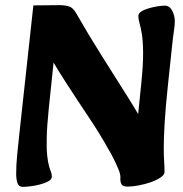

<svg xmlns="http://www.w3.org/2000/svg" viewBox="-20 -716 711 748"><path d="M69 12Q53 12 48 -3Q43 -18 43 -39Q43 -74 47 -113.5Q51 -153 55 -191L110 -695L216 -696Q231 -696 247.5 -691.5Q264 -687 277 -664Q325 -580 377.5 -497Q430 -414 477.5 -338.5Q525 -263 558 -201L508 -172L530 -387Q538 -464 537.5 -511Q537 -558 532.5 -584.5Q528 -611 523.5 -626Q519 -641 519 -654Q519 -664 531 -671.5Q543 -679 560.5 -684Q578 -689 595 -691.5Q612 -694 622 -694Q641 -694 651 -674Q661 -654 661 -634Q661 -617 657.5 -595Q654 -573 649 -524L635 -392Q625 -298 621.5 -238.5Q618 -179 618 -144Q618 -109 619.5 -87Q621 -65 621 -46Q621 -35 605.5 -24.5Q590 -14 567 -6Q544 2 519.5 6.5Q495 11 477 11Q459 11 453.5 2Q448 -7 449 -23Q450 -36 441.5 -56.5Q433 -77 422 -99Q411 -121 401 -137Q369 -195 324 -262Q279 -329 232 -402Q185 -475 145 -550L197 -552L170 -293Q163 -224 162 -179.5Q161 -135 164 -109Q167 -83 171 -69Q175 -55 178.5 -46.5Q182 -38 182 -28Q182 -17 168 -9.5Q154 -2 134.5 3Q115 8 96.5 10Q78 12 69 12Z"/></svg>

Font: Alkatra
Style: Bold
Weight: 700
Designer: Suman Bhandary
Version: Version 1.100;gftools[0.9.22]